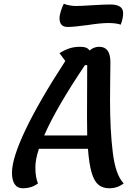

<svg xmlns="http://www.w3.org/2000/svg" viewBox="-20 -982 733 1026"><path d="M569 -564 568 -448Q568 -283 583 -164.5Q598 -46 641 -2Q608 24 564 24Q527 24 504.5 4Q482 -16 469 -61.5Q456 -107 450 -187H188Q169 -130 169 -88Q169 -34 183 -2Q150 24 101 24Q73 24 58.5 2.5Q44 -19 44 -59Q44 -137 116.5 -289Q189 -441 329 -656L298 -698Q327 -716 352.5 -724Q378 -732 407 -732Q448 -732 458 -712Q482 -732 510 -732Q540 -732 555 -711.5Q570 -691 570 -648Q570 -595 569 -564ZM446 -258Q445 -289 445 -361Q445 -578 446 -634H434Q281 -407 216 -258ZM298 -885Q298 -900 305.5 -923.5Q313 -947 321 -962Q332 -957 350.5 -953.5Q369 -950 384 -950Q413 -950 473 -954Q535 -958 569 -958Q604 -958 621 -946.5Q638 -935 638 -911Q638 -883 625 -850Q617 -854 598 -856.5Q579 -859 560 -859Q518 -859 448 -848Q374 -838 341 -838Q298 -838 298 -885Z"/></svg>

Font: Lemonada
Style: Regular
Weight: 400
Designer: Mohamed Gaber (Arabic) Eduardo Tunni (Latin)
Foundry: Kief Type Foundry
Version: Version 3.006